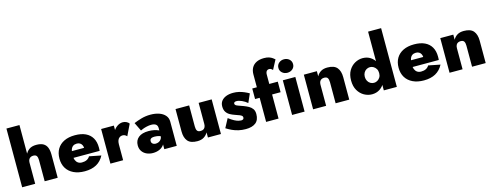

<svg xmlns="http://www.w3.org/2000/svg" viewBox="-24 -1619 6314 2463"><g transform="rotate(-15 3133.0 -388.0)"><path d="M228 -780H55V0H228ZM354 -280V0H527V-306Q527 -362 512 -400.5Q497 -439 463 -459Q429 -479 369 -479Q309 -479 272.5 -452Q236 -425 219 -380Q202 -335 202 -280H228Q228 -305 236.5 -321.5Q245 -338 260.5 -346.5Q276 -355 296 -355Q330 -355 342 -335.5Q354 -316 354 -280Z M886 10Q978 10 1041.5 -25Q1105 -60 1142 -131L986 -162Q971 -136 944.5 -122.5Q918 -109 880 -109Q849 -109 828 -123.5Q807 -138 796 -165Q785 -192 786 -231Q786 -275 796 -303.5Q806 -332 826 -346Q846 -360 876 -360Q900 -360 917.5 -349.5Q935 -339 944.5 -319.5Q954 -300 954 -272Q954 -265 950 -255Q946 -245 941 -237L978 -283H707V-194H1136Q1137 -203 1137.5 -214.5Q1138 -226 1138 -238Q1138 -313 1108 -364.5Q1078 -416 1021 -443Q964 -470 880 -470Q796 -470 736 -441Q676 -412 644 -358.5Q612 -305 612 -230Q612 -156 645 -102.5Q678 -49 739.5 -19.5Q801 10 886 10Z M1396 -460H1227V0H1396ZM1527 -283 1599 -432Q1588 -449 1565 -460.5Q1542 -472 1517 -472Q1477 -472 1440.5 -446.5Q1404 -421 1382 -378Q1360 -335 1360 -280L1396 -211Q1396 -244 1405.5 -266Q1415 -288 1432 -299Q1449 -310 1469 -310Q1489 -310 1502.5 -302.5Q1516 -295 1527 -283Z M1800 -144Q1800 -159 1806 -168.5Q1812 -178 1826 -183Q1840 -188 1863 -188Q1896 -188 1926 -179Q1956 -170 1976 -153V-226Q1963 -240 1937.5 -251.5Q1912 -263 1878.5 -270Q1845 -277 1807 -277Q1719 -277 1672.5 -239Q1626 -201 1626 -135Q1626 -88 1649 -55.5Q1672 -23 1709.5 -6.5Q1747 10 1791 10Q1837 10 1875.5 -6Q1914 -22 1936.5 -53Q1959 -84 1959 -128L1943 -188Q1943 -157 1930.5 -136.5Q1918 -116 1898 -106.5Q1878 -97 1856 -97Q1841 -97 1828 -102.5Q1815 -108 1807.5 -118.5Q1800 -129 1800 -144ZM1716 -309Q1725 -314 1748 -323Q1771 -332 1801.5 -339Q1832 -346 1861 -346Q1882 -346 1898 -341.5Q1914 -337 1924 -328.5Q1934 -320 1938.5 -308Q1943 -296 1943 -281V0H2108V-322Q2108 -371 2078.5 -405Q2049 -439 1998.5 -456.5Q1948 -474 1885 -474Q1820 -474 1762.5 -457.5Q1705 -441 1661 -422Z M2396 -180V-460H2215V-162Q2215 -80 2253 -34.5Q2291 11 2381 11Q2433 11 2467.5 -10.5Q2502 -32 2522 -68V0H2695V-460H2522V-180Q2522 -155 2513.5 -138Q2505 -121 2490 -113Q2475 -105 2453 -105Q2420 -105 2408 -124.5Q2396 -144 2396 -180Z M2831 -175 2768 -57Q2804 -34 2843 -16Q2882 2 2926.5 12Q2971 22 3021 22Q3107 22 3153.5 -15Q3200 -52 3200 -130Q3200 -173 3181.5 -199Q3163 -225 3133.5 -241.5Q3104 -258 3069 -271Q3032 -285 3008 -293Q2984 -301 2972 -309.5Q2960 -318 2960 -332Q2960 -342 2968.5 -349Q2977 -356 2996 -356Q3026 -356 3065.5 -338.5Q3105 -321 3137 -293L3188 -408Q3157 -426 3125 -439.5Q3093 -453 3057.5 -461.5Q3022 -470 2981 -470Q2928 -470 2888 -454.5Q2848 -439 2825 -409.5Q2802 -380 2802 -337Q2802 -292 2820.5 -263.5Q2839 -235 2869 -218.5Q2899 -202 2932 -191Q2972 -178 2992.5 -169Q3013 -160 3020.5 -151.5Q3028 -143 3028 -131Q3028 -117 3019 -109Q3010 -101 2991 -101Q2979 -101 2957 -106Q2935 -111 2904 -127Q2873 -143 2831 -175Z M3234 -460V-320H3573V-460ZM3553 -620 3619 -744Q3608 -754 3590 -767Q3572 -780 3545 -789Q3518 -798 3480 -798Q3418 -798 3377 -777Q3336 -756 3315.5 -718.5Q3295 -681 3295 -630V0H3460V-584Q3460 -605 3466 -618.5Q3472 -632 3482.5 -638.5Q3493 -645 3508 -645Q3521 -645 3532 -638.5Q3543 -632 3553 -620Z M3626 -627Q3626 -588 3654.5 -563Q3683 -538 3723 -538Q3764 -538 3792.5 -563Q3821 -588 3821 -627Q3821 -667 3792.5 -692Q3764 -717 3723 -717Q3683 -717 3654.5 -692Q3626 -667 3626 -627ZM3640 -460V0H3806V-460Z M4218 -280V0H4399V-298Q4399 -380 4361 -425.5Q4323 -471 4233 -471Q4180 -471 4145.5 -449.5Q4111 -428 4092 -392V-460H3919V0H4092V-280Q4092 -305 4100.5 -322Q4109 -339 4124.5 -347Q4140 -355 4160 -355Q4194 -355 4206 -335.5Q4218 -316 4218 -280Z M4858 -780V0H5031V-780ZM4485 -230Q4485 -152 4516.5 -98.5Q4548 -45 4597.5 -17.5Q4647 10 4701 10Q4759 10 4804 -19Q4849 -48 4875.5 -102Q4902 -156 4902 -230Q4902 -305 4875.5 -358.5Q4849 -412 4804 -441Q4759 -470 4701 -470Q4647 -470 4597.5 -442.5Q4548 -415 4516.5 -362Q4485 -309 4485 -230ZM4667 -230Q4667 -261 4680 -284.5Q4693 -308 4715 -321Q4737 -334 4763 -334Q4786 -334 4808 -321.5Q4830 -309 4844 -286Q4858 -263 4858 -230Q4858 -197 4844 -174Q4830 -151 4808 -138.5Q4786 -126 4763 -126Q4737 -126 4715 -139Q4693 -152 4680 -176Q4667 -200 4667 -230Z M5390 10Q5482 10 5545.5 -25Q5609 -60 5646 -131L5490 -162Q5475 -136 5448.5 -122.5Q5422 -109 5384 -109Q5353 -109 5332 -123.5Q5311 -138 5300 -165Q5289 -192 5290 -231Q5290 -275 5300 -303.5Q5310 -332 5330 -346Q5350 -360 5380 -360Q5404 -360 5421.5 -349.5Q5439 -339 5448.5 -319.5Q5458 -300 5458 -272Q5458 -265 5454 -255Q5450 -245 5445 -237L5482 -283H5211V-194H5640Q5641 -203 5641.5 -214.5Q5642 -226 5642 -238Q5642 -313 5612 -364.5Q5582 -416 5525 -443Q5468 -470 5384 -470Q5300 -470 5240 -441Q5180 -412 5148 -358.5Q5116 -305 5116 -230Q5116 -156 5149 -102.5Q5182 -49 5243.5 -19.5Q5305 10 5390 10Z M6030 -280V0H6211V-298Q6211 -380 6173 -425.5Q6135 -471 6045 -471Q5992 -471 5957.5 -449.5Q5923 -428 5904 -392V-460H5731V0H5904V-280Q5904 -305 5912.5 -322Q5921 -339 5936.5 -347Q5952 -355 5972 -355Q6006 -355 6018 -335.5Q6030 -316 6030 -280Z"/></g></svg>

Font: Jost ExtraBold
Style: Regular
Weight: 800
Version: Version 3.710